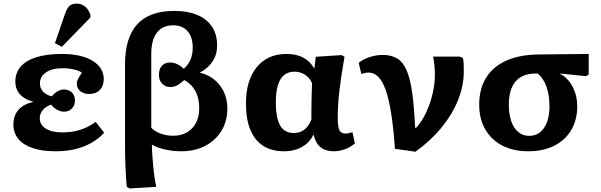

<svg xmlns="http://www.w3.org/2000/svg" viewBox="-20 -844 3408 1089"><path d="M296 14Q220 14 166.2 -3.8Q112.5 -21.5 84.2 -55.8Q56 -90 56 -138Q56 -188 84 -220.3Q112 -252.5 166 -265.5V-268Q118.5 -280.5 92.7 -309.5Q67 -338.5 67 -380Q67 -431.5 97.5 -466.5Q128 -501.5 187 -519.8Q246 -538 332 -538Q440.5 -538 504.5 -499.5Q568.5 -461 568.5 -395.5Q568.5 -356.5 546.5 -333.7Q524.5 -311 485 -311Q454 -311 434.8 -327.7Q415.5 -344.5 415.5 -370Q415.5 -377.5 418.5 -386Q421.5 -394.5 428 -406Q434.5 -417.5 444.5 -432Q428.5 -443.5 398 -450.2Q367.5 -457 334.5 -457Q276 -457 241.3 -433.7Q206.5 -410.5 206.5 -371Q206.5 -344.5 222.8 -325.8Q239 -307 272.5 -297.5Q291 -317.5 307.8 -327Q324.5 -336.5 342.5 -336.5Q370.5 -336.5 387.8 -319.5Q405 -302.5 405 -274Q405 -246 387.5 -228.2Q370 -210.5 342.5 -210.5Q323.5 -210.5 304 -221.3Q284.5 -232 270 -250.5Q240 -240.5 222.8 -220Q205.5 -199.5 205.5 -174.5Q205.5 -136 239.8 -114.5Q274 -93 335 -93Q371.5 -93 403.5 -99.5Q435.5 -106 465.3 -119.3Q495 -132.5 522.5 -153L571 -91Q538.5 -56.5 497 -33Q455.5 -9.5 405.3 2.2Q355 14 296 14ZM331 -578.5 291.5 -599 347.5 -761.5Q358.5 -796 373.3 -809.8Q388 -823.5 414.5 -823.5Q441.5 -823.5 461.3 -808Q481 -792.5 492.5 -761.5V-744.5Z M715.5 225 699 216Q697 194.5 695 166Q693 137.5 691.7 105.2Q690.5 73 689.7 40.7Q689 8.5 689 -19.5V-477.5Q689 -630.5 758.3 -706.2Q827.5 -782 968 -782Q1045.5 -782 1100 -758.8Q1154.5 -735.5 1183 -691.8Q1211.5 -648 1211.5 -585Q1211.5 -536 1187.3 -497.5Q1163 -459 1115.5 -433V-431Q1162.5 -420 1197 -391.2Q1231.5 -362.5 1250.5 -321Q1269.5 -279.5 1269.5 -229Q1269.5 -157.5 1236.3 -102.5Q1203 -47.5 1144 -16.7Q1085 14 1008 14Q960.5 14 914.5 3.5Q868.5 -7 843.5 -23H841.5Q841.5 3 843.8 35.5Q846 68 849.3 101.7Q852.5 135.5 857 165.2Q861.5 195 866.5 215.5ZM962.5 -74Q1007.5 -74 1040.5 -93.3Q1073.5 -112.5 1091.7 -147.5Q1110 -182.5 1110 -229Q1110 -286.5 1089 -326.3Q1068 -366 1025.5 -390Q999 -367 982.3 -358.7Q965.5 -350.5 945.5 -350.5Q917.5 -350.5 899.5 -369.7Q881.5 -389 881.5 -419Q881.5 -452.5 898.3 -471Q915 -489.5 945.5 -489.5Q964.5 -489.5 983.5 -481Q1002.5 -472.5 1022.5 -453.5Q1048.5 -477.5 1060.8 -506.3Q1073 -535 1073 -574.5Q1073 -634 1043.8 -667.2Q1014.5 -700.5 961.5 -700.5Q901.5 -700.5 869.8 -658.7Q838 -617 838 -538.5V-119Q859.5 -97.5 892 -85.8Q924.5 -74 962.5 -74Z M1590.5 14Q1520.5 14 1472.5 -17Q1424.5 -48 1399.7 -108.2Q1375 -168.5 1375 -256.5Q1375 -388 1436.2 -463Q1497.5 -538 1604 -538Q1660 -538 1698.7 -518Q1737.5 -498 1761.5 -457H1763.5L1771 -522L1917.5 -531.5L1934 -522Q1924.5 -468.5 1917.3 -420.5Q1910 -372.5 1905 -329.5Q1900 -286.5 1897.8 -247.7Q1895.5 -209 1895.5 -173.5Q1895.5 -140.5 1899.8 -121.5Q1904 -102.5 1913.8 -94.5Q1923.5 -86.5 1940.5 -86.5Q1948.5 -86.5 1958.8 -88.8Q1969 -91 1979 -94.5L1993 -31Q1969.5 -10 1937.8 2Q1906 14 1873 14Q1827 14 1798.8 -8.5Q1770.5 -31 1759 -78.5H1757Q1742.5 -49 1718 -28.2Q1693.5 -7.5 1661.3 3.3Q1629 14 1590.5 14ZM1646.5 -89.5Q1681 -89.5 1705.5 -108Q1730 -126.5 1746 -165Q1746 -191 1746.2 -218.8Q1746.5 -246.5 1747 -274.3Q1747.5 -302 1748.2 -326.8Q1749 -351.5 1750 -371.5Q1738 -401.5 1711 -419.5Q1684 -437.5 1650.5 -437.5Q1615.5 -437.5 1591.8 -418.5Q1568 -399.5 1556.3 -361Q1544.5 -322.5 1544.5 -264.5Q1544.5 -204 1555.5 -165.3Q1566.5 -126.5 1589 -108Q1611.5 -89.5 1646.5 -89.5Z M2336.5 16.5 2220 0Q2212 -115 2199.3 -197Q2186.5 -279 2168.5 -331Q2150.5 -383 2126 -407.7Q2101.5 -432.5 2070.5 -432.5Q2052 -432.5 2029.5 -424.5L2014.5 -487.5Q2039 -508 2076.8 -520.3Q2114.5 -532.5 2151 -532.5Q2199 -532.5 2232 -512.8Q2265 -493 2285.8 -446Q2306.5 -399 2317.8 -319.3Q2329 -239.5 2334.5 -119H2340Q2372 -153.5 2395.8 -203.5Q2419.5 -253.5 2433 -310Q2446.5 -366.5 2446.5 -418.5Q2446.5 -448 2443.7 -475.5Q2441 -503 2436 -523H2588L2605.5 -514.5Q2609 -501 2609.8 -485Q2610.5 -469 2610.5 -437.5Q2610.5 -357.5 2578 -276.5Q2545.5 -195.5 2484.3 -120.5Q2423 -45.5 2336.5 16.5Z M2976 14Q2891.5 14 2829 -18.5Q2766.5 -51 2732.2 -110.5Q2698 -170 2698 -250Q2698 -340 2737.2 -403.3Q2776.5 -466.5 2852 -500.3Q2927.5 -534 3034.5 -535L3319 -538V-421L3303 -412L3158 -427V-425Q3188 -409 3209.3 -381.2Q3230.5 -353.5 3242.3 -317.7Q3254 -282 3254 -241Q3254 -163.5 3219.8 -106Q3185.5 -48.5 3123.3 -17.2Q3061 14 2976 14ZM2981 -73.5Q3035 -73.5 3065.7 -118.5Q3096.5 -163.5 3096.5 -241Q3096.5 -305 3079.2 -353.2Q3062 -401.5 3029.5 -427H3018Q2943.5 -427 2904.8 -382.5Q2866 -338 2866 -251Q2866 -196.5 2879.8 -156.5Q2893.5 -116.5 2919.8 -95Q2946 -73.5 2981 -73.5Z"/></svg>

Font: Literata Variable Black
Style: Regular
Weight: 900
Designer: Latin by Veronika Burian and Jose Scaglione. Greek by Irene Vlachou. Cyrillic by Vera Evstafieva.
Foundry: TypeTogether
Version: Version 3.021